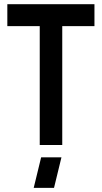

<svg xmlns="http://www.w3.org/2000/svg" viewBox="-20 -704 495 932"><path d="M143.6 208 179.7 59.6H278.3L242.2 208ZM15.6 -577.1V-683.6H438.5V-577.1H282.2V0H172.9V-577.1Z"/></svg>

Font: Post No Bills Colombo
Style: Bold
Weight: 800
Designer: Kosala Senevirathne, Siva Puranthara, Lasantha Premarathna, Tharique Azeez
Foundry: Mooniak
Version: Version 1.220 ; ttfautohint (v1.5)